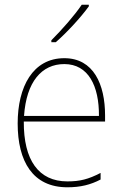

<svg xmlns="http://www.w3.org/2000/svg" viewBox="-20 -785 521 815"><path d="M357 -758V-765H327C296 -719 243 -659 198 -614V-606H217C264 -647 323 -711 357 -758ZM253 -538C119 -538 55 -416 55 -261C55 -100 119 10 266 10C322 10 365 -1 407 -23V-51C355 -24 319 -15 266 -15C144 -15 80 -105 81 -269H426V-295C426 -427 377 -538 253 -538ZM253 -513C355 -513 401 -420 400 -293H82C92 -438 157 -513 253 -513Z"/></svg>

Font: Noto Sans Thai Looped SemiCondensed Thin
Style: Regular
Weight: 100
Width: 4
Designer: Sasikarn Vongin, Ben Mitchell
Foundry: The Fontpad Ltd
Version: Version 1.001